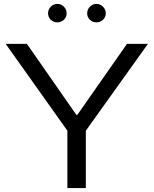

<svg xmlns="http://www.w3.org/2000/svg" viewBox="-20 -951 777 971"><path d="M320.8 0V-290L8.8 -729H116.2L366.2 -370.1H371.1L622.1 -729H728L414.1 -290V0ZM236.8 -851.1Q223.1 -864.3 223.1 -883.8Q223.1 -903.3 236.8 -917.2Q250.5 -931.2 270 -931.2Q289.6 -931.2 303.2 -917.2Q316.9 -903.3 316.9 -883.8Q316.9 -864.3 303.2 -851.1Q289.6 -837.9 270 -837.9Q250.5 -837.9 236.8 -851.1ZM467.8 -931.2Q486.8 -931.2 501 -917Q515.1 -902.8 515.1 -883.8Q515.1 -864.7 501 -851.3Q486.8 -837.9 467.8 -837.9Q448.2 -837.9 434.6 -851.1Q420.9 -864.3 420.9 -883.8Q420.9 -903.3 434.6 -917.2Q448.2 -931.2 467.8 -931.2Z"/></svg>

Font: Lumene Sans Expanded
Style: Regular
Weight: 400
Width: 7
Designer: Deni Anggara
Version: Version 1.003;Glyphs 3.1.2 (3151)